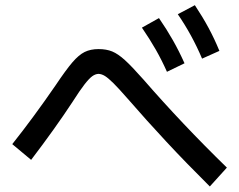

<svg xmlns="http://www.w3.org/2000/svg" viewBox="-20 -752 904 726"><path d="M460.9 -380.9Q427.7 -418.9 408.7 -437.7Q389.6 -456.5 377.2 -464.4Q364.7 -472.2 352.5 -472.7Q340.3 -472.2 328.6 -463.6Q316.9 -455.1 299.6 -432.9Q282.2 -410.6 253.9 -366.2Q188.5 -266.6 97.7 -147.5L26.4 -207Q106.4 -307.6 190.4 -429.7Q229 -487.3 253.4 -515.9Q277.8 -544.4 300 -555.4Q322.3 -566.4 352.5 -566.4Q382.3 -566.4 404.3 -557.4Q426.3 -548.3 452.1 -524.9Q478 -501.5 522.5 -451.2Q669.4 -282.2 837.9 -118.2L773.4 -46.9Q682.1 -137.7 609.4 -215.8Q536.6 -293.9 460.9 -380.9ZM516.6 -647.5 581.1 -683.6Q610.4 -641.1 633.5 -600.3Q656.7 -559.6 677.7 -512.7L611.3 -480.5Q591.8 -524.4 569.1 -564.2Q546.4 -604 516.6 -647.5ZM652.3 -698.2 716.8 -732.4Q746.6 -687.5 768.8 -646.2Q791 -605 809.6 -559.6L744.1 -530.3Q706.1 -620.1 652.3 -698.2Z"/></svg>

Font: Pretendard GOV Medium
Style: Regular
Weight: 500
Designer: Base glyphs from Inter by Rasmus Andersson; Hangeul glyphs from Noto Sans CJK(Source Han Sans) by Jang Soo-young and Kan
Foundry: Kil Hyung-jin
Version: Version 1.309